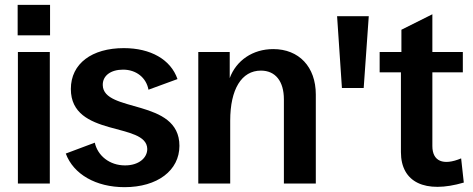

<svg xmlns="http://www.w3.org/2000/svg" viewBox="-20 -759 1958 794"><path d="M54 0H186V-544H54ZM53 -613H187V-739H53Z M495 15C631 15 722 -54 722 -156C722 -353 407 -291 405 -407C404 -446 438 -471 489 -471C543 -471 585 -438 594 -388L714 -432C686 -513 603 -560 492 -560C360 -560 273 -496 273 -391C273 -189 587 -256 589 -143C589 -106 554 -75 497 -75C433 -75 384 -115 372 -169L252 -124C284 -38 377 15 495 15Z M800 0H932V-260C932 -390 979 -467 1059 -467C1119 -467 1154 -423 1154 -348V0H1286V-368C1286 -483 1216 -556 1110 -556C1025 -556 957 -509 930 -436V-544H800Z M1394 -395H1484L1505 -692H1374Z M1898 -4 1887 -104C1813 -73 1768 -92 1768 -155V-460H1894V-544H1768V-700L1640 -636V-544H1550V-460H1638V-130C1638 -5 1738 43 1898 -4Z"/></svg>

Font: Ronzino
Style: Bold
Weight: 700
Designer: Nunzio Mazzaferro
Foundry: Collletttivo
Version: Version 1.000;Glyphs 3.3 (3337)